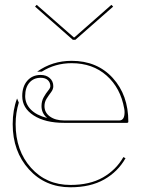

<svg xmlns="http://www.w3.org/2000/svg" viewBox="-20 -775 585 797"><path d="M132.3 -754.9 286.1 -620.1H289.1L442.4 -754.9L449.7 -747.6L293 -609.9H282.2L125.5 -747.6ZM175.8 -285.2Q152.3 -304.7 152.3 -334.5Q152.3 -355.5 161.6 -371.8Q170.9 -388.2 179.9 -398.9Q189 -409.7 189 -417Q189 -432.6 178.5 -442.4Q168 -452.1 148.9 -452.1Q119.6 -452.1 102.1 -431.9Q84.5 -411.6 84.5 -376Q84.5 -344.2 107.9 -320.3Q131.3 -296.4 175.8 -285.2ZM277.3 -522.5Q383.3 -522.5 448 -451.4Q512.7 -380.4 512.7 -270Q512.7 -265.1 507.3 -265.1H245.6Q167.5 -265.1 119.9 -295.7Q72.3 -326.2 72.3 -376Q72.3 -416 93.3 -439.9Q114.3 -463.9 148.9 -463.9Q171.9 -463.9 186.5 -450.9Q201.2 -438 201.2 -417Q201.2 -404.3 191.9 -392.1Q182.6 -379.9 173.6 -365.7Q164.6 -351.6 164.6 -334.5Q164.6 -307.6 187.3 -291.3Q210 -274.9 247.1 -274.9H474.6Q497.1 -274.9 497.1 -309.1Q497.1 -317.4 495.6 -324.2Q480.5 -409.7 422.6 -461.2Q364.7 -512.7 277.3 -512.7Q209 -512.7 153.3 -477.5H134.3Q196.8 -522.5 277.3 -522.5ZM50.8 -366.2 58.1 -349.1Q44.9 -306.6 44.9 -259.8Q44.9 -149.9 108.6 -78.6Q172.4 -7.3 272.5 -7.3Q353 -7.3 407.5 -38.6Q461.9 -69.8 492.2 -123L501 -118.2Q469.7 -62.5 412.6 -30Q355.5 2.4 272.5 2.4Q167.5 2.4 100.1 -72Q32.7 -146.5 32.7 -259.8Q32.7 -318.4 50.8 -366.2Z"/></svg>

Font: ZnikomitNo24
Style: Thin
Weight: 300
Designer: gluk
Foundry: gluk
Version: Version 0.55